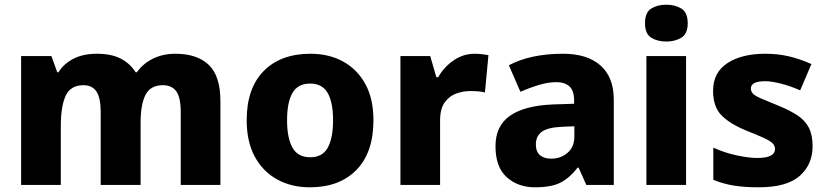

<svg xmlns="http://www.w3.org/2000/svg" viewBox="-20 -788 3523 818"><path d="M727 -559Q820 -559 869.5 -511.5Q919 -464 919 -358V0H750V-310Q750 -373 731 -399Q712 -425 674 -425Q621 -425 600 -384Q579 -343 579 -266V0H409V-310Q409 -371 391 -398Q373 -425 336 -425Q280 -425 259.5 -379.5Q239 -334 239 -250V0H70V-549H199L224 -480H229Q251 -516 292.5 -537.5Q334 -559 393 -559Q454 -559 494 -538.5Q534 -518 558 -480H563Q590 -518 632.5 -538.5Q675 -559 727 -559Z M1571 -276Q1571 -138 1498.5 -64Q1426 10 1300 10Q1222 10 1161 -23.5Q1100 -57 1065.5 -120.5Q1031 -184 1031 -276Q1031 -412 1103.5 -485.5Q1176 -559 1303 -559Q1381 -559 1441.5 -526Q1502 -493 1536.5 -430Q1571 -367 1571 -276ZM1203 -276Q1203 -200 1226 -159Q1249 -118 1302 -118Q1354 -118 1376.5 -159Q1399 -200 1399 -276Q1399 -352 1376 -392Q1353 -432 1301 -432Q1249 -432 1226 -392Q1203 -352 1203 -276Z M2002 -559Q2018 -559 2035 -557Q2052 -555 2061 -553L2046 -394Q2035 -397 2020.5 -398.5Q2006 -400 1982 -400Q1954 -400 1925 -390Q1896 -380 1875.5 -353Q1855 -326 1855 -275V0H1686V-549H1813L1839 -459H1847Q1870 -501 1911.5 -530Q1953 -559 2002 -559Z M2379 -559Q2482 -559 2538.5 -509Q2595 -459 2595 -363V0H2478L2445 -74H2441Q2406 -29 2367 -9.5Q2328 10 2259 10Q2187 10 2139 -33Q2091 -76 2091 -165Q2091 -252 2153 -295Q2215 -338 2335 -343L2426 -346V-359Q2426 -402 2406 -420Q2386 -438 2350 -438Q2315 -438 2275.5 -426Q2236 -414 2197 -397L2148 -510Q2193 -534 2251 -546.5Q2309 -559 2379 -559ZM2376 -248Q2313 -245 2288 -226.5Q2263 -208 2263 -173Q2263 -141 2281 -126.5Q2299 -112 2328 -112Q2369 -112 2398 -137Q2427 -162 2427 -206V-250Z M2819 -768Q2856 -768 2883 -751.5Q2910 -735 2910 -689Q2910 -644 2883 -627.5Q2856 -611 2819 -611Q2781 -611 2754.5 -627.5Q2728 -644 2728 -689Q2728 -735 2754.5 -751.5Q2781 -768 2819 -768ZM2903 -549V0H2734V-549Z M3442 -165Q3442 -87 3387 -38.5Q3332 10 3212 10Q3154 10 3108.5 3Q3063 -4 3019 -22V-159Q3067 -137 3119 -126Q3171 -115 3206 -115Q3246 -115 3264 -125Q3282 -135 3282 -153Q3282 -167 3271.5 -177.5Q3261 -188 3235 -200Q3209 -212 3161 -231Q3090 -260 3054 -296.5Q3018 -333 3018 -401Q3018 -479 3079 -519Q3140 -559 3240 -559Q3294 -559 3341 -548Q3388 -537 3437 -515L3389 -403Q3349 -421 3308 -431.5Q3267 -442 3240 -442Q3179 -442 3179 -411Q3179 -398 3188.5 -388.5Q3198 -379 3223.5 -368Q3249 -357 3296 -338Q3345 -318 3377.5 -296.5Q3410 -275 3426 -244Q3442 -213 3442 -165Z"/></svg>

Font: Noto Sans Khmer UI ExtraBold
Style: Regular
Weight: 800
Designer: Danh Hong and the Monotype Design Team
Foundry: Monotype Imaging Inc.
Version: Version 2.002; ttfautohint (v1.8.4.7-5d5b)